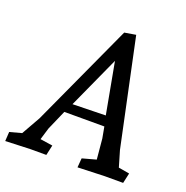

<svg xmlns="http://www.w3.org/2000/svg" viewBox="-152 -833 924 956"><g transform="rotate(20 310.5 -355.0)"><path d="M612 -54 600 0H502L360 5L364 -44L437 -64L427 -172L416 -232H204L158 -127L139 -64L205 -54L193 0H108L-23 5L-20 -44L43 -61L99 -160L349 -705L409 -715L529 -149L554 -64ZM354 -557 229 -282 404 -286Z"/></g></svg>

Font: Andada SC
Style: Italic
Weight: 400
Italic angle: -8.29999°
Designer: Carolina Giovagnoli
Foundry: Carolina Giovagnoli
Version: Version 1.003